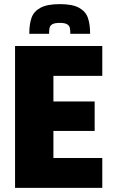

<svg xmlns="http://www.w3.org/2000/svg" viewBox="-20 -911 559 931"><path d="M53 0V-688H476V-543H239V-419H439V-276H239V-145H476V0ZM417 -747H321Q321 -766 318.5 -776.5Q316 -787 305 -793.5Q294 -800 270 -800Q245 -800 234 -793.5Q223 -787 220.5 -776.5Q218 -766 218 -747H122Q122 -794 133 -825Q144 -856 176.5 -873.5Q209 -891 270 -891Q331 -891 363 -873.5Q395 -856 406 -825Q417 -794 417 -747Z"/></svg>

Font: Saira Semi Condensed ExtraBold
Style: Regular
Weight: 800
Width: 4
Designer: Hector Gatti with collaboration of the Omnibus-Type team
Foundry: Omnibus-Type
Version: Version 1.001; ttfautohint (v1.8)